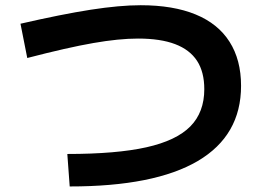

<svg xmlns="http://www.w3.org/2000/svg" viewBox="-20 -698 978 717"><path d="M742.9 -365Q742.9 -429.1 715.9 -470.7Q688.8 -512.3 634.2 -533.1Q579.5 -554 495.4 -554Q424 -554 328.1 -537.2Q232.2 -520.5 81.8 -481.4L56.5 -609.4Q210.3 -644.8 318.8 -661.7Q427.3 -678.5 505.3 -678.5Q626.9 -678.5 710.6 -644Q794.3 -609.6 837.2 -542Q880.2 -474.5 880.2 -377.5Q880.2 -191.9 718.7 -96.8Q557.2 -1.7 240.3 -1.7L231.4 -123Q414.9 -123 526.7 -148Q638.5 -173 690.7 -225.9Q742.9 -278.8 742.9 -365Z"/></svg>

Font: Pretendard JP Variable
Style: Regular
Weight: 400
Designer: Base glyphs from Inter by Rasmus Andersson; Hangul glyphs from Noto Sans CJK(Source Han Sans) by Jang Soo-young and Kang
Foundry: Kil Hyung-jin
Version: Version 1.307;Glyphs 3.2 (3192)